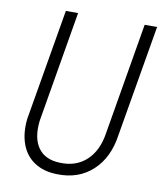

<svg xmlns="http://www.w3.org/2000/svg" viewBox="-82 -777 721 853"><g transform="rotate(10 279.0 -350.5)"><path d="M557.6 -710.9 472.2 -210Q457.5 -104.5 393.6 -45.7Q329.6 13.2 232.9 10.3Q172.4 9.3 130.6 -18.3Q88.9 -45.9 71 -95.5Q53.2 -145 60.5 -209.5L146 -710.9H201.2L116.2 -209Q107.4 -130.9 138.7 -87.4Q169.9 -43.9 236.8 -42Q310.5 -39.1 357.7 -83.5Q404.8 -127.9 416.5 -209L501.5 -710.9Z"/></g></svg>

Font: TypoPRO Roboto
Style: Italic
Weight: 300
Italic angle: -12°
Designer: Google
Version: Version 2.136; 2016